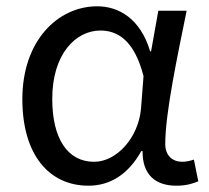

<svg xmlns="http://www.w3.org/2000/svg" viewBox="-20 -577 665 610"><path d="M261 13C331 13 388 -24 429 -97H433C432 -21 475 13 540 13C572 13 594 6 610 -1L596 -70C585 -66 571 -63 559 -63C529 -63 505 -82 505 -119C505 -218 544 -400 573 -543H483L460 -414H457C426 -518 357 -557 289 -557C164 -557 51 -448 51 -262C51 -84 137 13 261 13ZM279 -63C195 -63 146 -136 146 -263C146 -406 221 -480 299 -480C350 -480 406 -453 436 -335L428 -232C420 -140 351 -63 279 -63Z"/></svg>

Font: DAIFUKU Sans JP
Style: Regular
Weight: 400
Designer: Original font ‘Source Han Sans JP’ : Ryoko NISHIZUKA  (kana, bopomofo & ideographs); Paul D. Hunt (Latin, Greek & Cyrill
Foundry: Daifuku
Version: Version 1.001